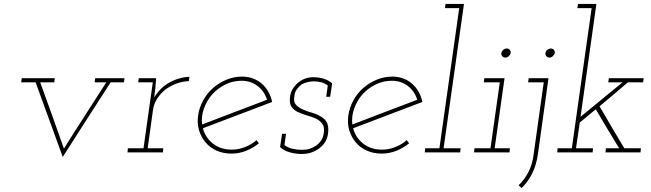

<svg xmlns="http://www.w3.org/2000/svg" viewBox="-20 -770 3291 970"><path d="M90 -375 87 -354H160Q194 -259 228.5 -165.5Q263 -72 297 23Q357 -72 417.5 -165.5Q478 -259 539 -354H606L609 -375H461L458 -354H517Q462 -268 407 -183Q352 -98 303 -19Q274 -103 243.5 -187Q213 -271 183 -354H254L257 -375Z M626 -21 624 0H803L805 -21H726L753 -215Q757 -245 774 -271.5Q791 -298 815 -317Q840 -336 870.5 -347.5Q901 -359 934 -360L937 -382Q911 -381 885 -373.5Q859 -366 836 -353Q812 -340 792.5 -320.5Q773 -301 759 -277Q761 -291 762 -301.5Q763 -312 765 -326L769 -375H681L678 -354H752L705 -21Z M1200 -362Q1247 -362 1281.5 -335.5Q1316 -309 1329 -266Q1247 -235 1165.5 -204Q1084 -173 1001 -141Q996 -182 1010.5 -222Q1025 -262 1052 -293Q1080 -324 1118.5 -343Q1157 -362 1200 -362ZM1355 -255Q1349 -282 1336.5 -305Q1324 -328 1306 -344Q1286 -363 1259.5 -373Q1233 -383 1203 -383Q1162 -383 1124.5 -367.5Q1087 -352 1057 -326Q1027 -300 1007 -264Q987 -228 981 -188Q975 -147 985.5 -112Q996 -77 1019 -50Q1041 -24 1074.5 -9Q1108 6 1149 6Q1188 6 1223 -8Q1258 -22 1288 -46Q1285 -50 1282 -54Q1279 -58 1276 -62Q1251 -40 1218 -27Q1185 -14 1151 -14Q1095 -14 1056.5 -44Q1018 -74 1005 -122Q1093 -156 1180 -188.5Q1267 -221 1355 -255Z M1395 -27Q1413 -9 1444 -0.5Q1475 8 1505 8Q1536 8 1561 -2.5Q1586 -13 1603 -29Q1619 -44 1627.5 -61.5Q1636 -79 1638 -102Q1641 -135 1630 -153.5Q1619 -172 1598 -183Q1578 -195 1553 -201.5Q1528 -208 1508 -218Q1487 -227 1474.5 -241.5Q1462 -256 1467 -283Q1469 -304 1479.5 -318.5Q1490 -333 1503 -343Q1516 -351 1534 -355Q1552 -359 1565 -359Q1584 -359 1602 -354.5Q1620 -350 1636 -338L1628 -281H1648L1658 -348Q1649 -358 1633 -365.5Q1617 -373 1602 -376Q1586 -379 1574.5 -379.5Q1563 -380 1562 -380Q1543 -380 1523.5 -373.5Q1504 -367 1488 -354Q1472 -341 1460 -322.5Q1448 -304 1445 -279Q1441 -248 1453 -230.5Q1465 -213 1485 -204Q1506 -194 1530.5 -187Q1555 -180 1576 -171Q1596 -161 1608 -145Q1620 -129 1616 -99Q1613 -77 1603 -61.5Q1593 -46 1578 -35Q1562 -24 1545 -18.5Q1528 -13 1505 -13Q1481 -13 1457.5 -18.5Q1434 -24 1417 -37L1425 -94H1405Z M1959 -362Q2006 -362 2040.5 -335.5Q2075 -309 2088 -266Q2006 -235 1924.5 -204Q1843 -173 1760 -141Q1755 -182 1769.5 -222Q1784 -262 1811 -293Q1839 -324 1877.5 -343Q1916 -362 1959 -362ZM2114 -255Q2108 -282 2095.5 -305Q2083 -328 2065 -344Q2045 -363 2018.5 -373Q1992 -383 1962 -383Q1921 -383 1883.5 -367.5Q1846 -352 1816 -326Q1786 -300 1766 -264Q1746 -228 1740 -188Q1734 -147 1744.5 -112Q1755 -77 1778 -50Q1800 -24 1833.5 -9Q1867 6 1908 6Q1947 6 1982 -8Q2017 -22 2047 -46Q2044 -50 2041 -54Q2038 -58 2035 -62Q2010 -40 1977 -27Q1944 -14 1910 -14Q1854 -14 1815.5 -44Q1777 -74 1764 -122Q1852 -156 1939 -188.5Q2026 -221 2114 -255Z M2128 -21 2126 0H2305L2307 -21H2221L2324 -750H2231L2228 -729H2300L2200 -21Z M2377 -21 2375 0H2554L2556 -21H2479L2529 -375H2427L2424 -354H2505L2458 -21ZM2513 -502Q2511 -493 2517.5 -486Q2524 -479 2533 -479Q2542 -479 2550 -486Q2558 -493 2560 -502Q2561 -512 2555 -518.5Q2549 -525 2540 -525Q2531 -525 2523 -518.5Q2515 -512 2513 -502Z M2651 -375 2648 -354H2727L2676 10Q2670 60 2649.5 99.5Q2629 139 2600 166L2615 180Q2646 151 2668 107.5Q2690 64 2698 6L2751 -375ZM2736 -502Q2734 -493 2740.5 -486Q2747 -479 2756 -479Q2765 -479 2772.5 -486Q2780 -493 2783 -502Q2784 -512 2778 -518.5Q2772 -525 2763 -525Q2754 -525 2745.5 -518.5Q2737 -512 2736 -502Z M3041 -21 3039 0H3216L3218 -21H3134Q3103 -73 3071.5 -126Q3040 -179 3009 -233Q3049 -266 3080 -292.5Q3111 -319 3152 -354H3229L3232 -375H3056L3053 -354H3125L2913 -180L2993 -750H2900L2897 -729H2969L2869 -21H2797L2795 0H2974L2976 -21H2890L2909 -151L2990 -218Q3019 -168 3048.5 -119Q3078 -70 3108 -21Z"/></svg>

Font: Josefin Slab ExtraLight
Style: Italic
Weight: 250
Italic angle: -12°
Designer: Santiago Orozco
Foundry: Typemade
Version: Version 2.100